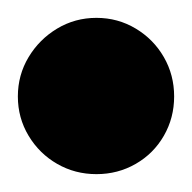

<svg xmlns="http://www.w3.org/2000/svg" viewBox="-57 -128 215 215"><g transform="rotate(-90 50.5 -20.5)"><path d="M-37 -20Q-37 4 -25.5 24Q-14 44 6 55.5Q26 67 50 67Q74 67 94 55.5Q114 44 126 24Q138 4 138 -20Q138 -44 126 -64Q114 -84 94 -96Q74 -108 50 -108Q26 -108 6 -96Q-14 -84 -25.5 -64Q-37 -44 -37 -20Z"/></g></svg>

Font: Linefont
Style: Bold
Weight: 700
Monospace: yes
Version: Version 3.002;gftools[0.9.33]